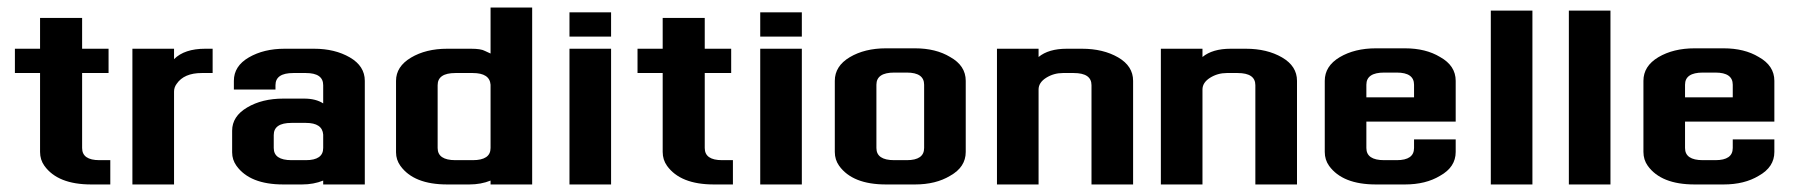

<svg xmlns="http://www.w3.org/2000/svg" viewBox="-20 -489 4771 509"><path d="M197.7 -96.6Q197.7 -64.4 243.7 -64.4H272.4V0H221.8Q133.3 0 97.7 -49.4Q86.2 -65.5 86.2 -86.2V-295.4H19.5V-359.8H86.2V-441.4H197.7V-359.8H267.8V-295.4H197.7Z M441.4 -332.2Q469 -359.8 524.1 -359.8H543.7V-295.4H514.9Q467.8 -295.4 448.3 -266.7Q441.4 -257.5 441.4 -246V0H331V-359.8H441.4Z M790.8 -64.4Q836.8 -64.4 836.8 -96.6V-132.2Q834.5 -163.2 790.8 -163.2H752.9Q705.7 -163.2 705.7 -131V-96.6Q705.7 -64.4 752.9 -64.4ZM757.5 -295.4Q710.3 -295.4 710.3 -263.2V-251.7H600V-274.7Q600 -313.8 639.7 -336.8Q679.3 -359.8 734.5 -359.8H812.6Q867.8 -359.8 907.5 -336.8Q947.1 -313.8 947.1 -274.7V0H836.8V-10.3Q811.5 0 780.5 0H731Q642.5 0 606.9 -49.4Q595.4 -65.5 595.4 -85.1V-142.5Q595.4 -180.5 635.1 -204Q674.7 -227.6 731 -227.6H786.2Q817.2 -227.6 836.8 -214.9V-263.2Q836.8 -295.4 790.8 -295.4Z M1233.3 -64.4Q1280.5 -64.4 1280.5 -96.6V-264.4Q1278.2 -295.4 1233.3 -295.4H1187.4Q1140.2 -295.4 1140.2 -263.2V-96.6Q1140.2 -64.4 1187.4 -64.4ZM1029.9 -274.7Q1029.9 -312.6 1069.5 -336.2Q1109.2 -359.8 1165.5 -359.8H1228.7Q1255.2 -359.8 1265.5 -354L1280.5 -347.1V-469H1390.8V0H1280.5V-10.3Q1255.2 0 1224.1 0H1165.5Q1077 0 1041.4 -49.4Q1029.9 -65.5 1029.9 -85.1Z M1600 -456.3V-392H1489.7V-456.3ZM1489.7 -359.8H1600V0H1489.7Z M1848.3 -96.6Q1848.3 -64.4 1894.3 -64.4H1923V0H1872.4Q1783.9 0 1748.3 -49.4Q1736.8 -65.5 1736.8 -86.2V-295.4H1670.1V-359.8H1736.8V-441.4H1848.3V-359.8H1918.4V-295.4H1848.3Z M2105.7 -456.3V-392H1995.4V-456.3ZM1995.4 -359.8H2105.7V0H1995.4Z M2383.9 -64.4Q2429.9 -64.4 2429.9 -96.6V-264.4Q2429.9 -296.6 2383.9 -296.6H2350.6Q2303.4 -296.6 2303.4 -264.4V-96.6Q2303.4 -64.4 2350.6 -64.4ZM2193.1 -274.7Q2193.1 -313.8 2232.8 -337.4Q2272.4 -360.9 2328.7 -360.9H2405.7Q2460.9 -360.9 2498.9 -337.9Q2540.2 -314.9 2540.2 -274.7V-86.2Q2540.2 -46 2498.9 -23Q2460.9 0 2405.7 0H2328.7Q2240.2 0 2204.6 -49.4Q2193.1 -65.5 2193.1 -86.2Z M2873.6 -263.2Q2873.6 -295.4 2826.4 -295.4H2797.7Q2773.6 -295.4 2753.4 -282.8Q2733.3 -270.1 2733.3 -251.7V0H2623V-359.8H2733.3V-337.9Q2759.8 -359.8 2808 -359.8H2848.3Q2904.6 -359.8 2944.3 -336.8Q2983.9 -313.8 2983.9 -274.7V0H2873.6Z M3308 -263.2Q3308 -295.4 3260.9 -295.4H3232.2Q3208 -295.4 3187.9 -282.8Q3167.8 -270.1 3167.8 -251.7V0H3057.5V-359.8H3167.8V-337.9Q3194.3 -359.8 3242.5 -359.8H3282.8Q3339.1 -359.8 3378.7 -336.8Q3418.4 -313.8 3418.4 -274.7V0H3308Z M3649.4 -296.6Q3602.3 -296.6 3602.3 -264.4V-231H3728.7V-264.4Q3728.7 -296.6 3682.8 -296.6ZM3682.8 -64.4Q3728.7 -64.4 3728.7 -96.6V-119.5H3839.1V-86.2Q3839.1 -46 3797.7 -23Q3759.8 0 3704.6 0H3627.6Q3539.1 0 3503.4 -49.4Q3492 -65.5 3492 -86.2V-274.7Q3492 -313.8 3531.6 -337.4Q3571.3 -360.9 3627.6 -360.9H3704.6Q3759.8 -360.9 3797.7 -337.9Q3839.1 -314.9 3839.1 -274.7V-166.7H3602.3V-96.6Q3602.3 -64.4 3649.4 -64.4Z M3932.2 0V-460.9H4042.5V0Z M4139.1 0V-460.9H4249.4V0Z M4494.3 -296.6Q4447.1 -296.6 4447.1 -264.4V-231H4573.6V-264.4Q4573.6 -296.6 4527.6 -296.6ZM4527.6 -64.4Q4573.6 -64.4 4573.6 -96.6V-119.5H4683.9V-86.2Q4683.9 -46 4642.5 -23Q4604.6 0 4549.4 0H4472.4Q4383.9 0 4348.3 -49.4Q4336.8 -65.5 4336.8 -86.2V-274.7Q4336.8 -313.8 4376.4 -337.4Q4416.1 -360.9 4472.4 -360.9H4549.4Q4604.6 -360.9 4642.5 -337.9Q4683.9 -314.9 4683.9 -274.7V-166.7H4447.1V-96.6Q4447.1 -64.4 4494.3 -64.4Z"/></svg>

Font: Dhurjati
Style: Regular
Weight: 400
Designer: Purushoth Kumar Guthula
Foundry: Andhrapradesh Society for Knowledge Networks
Version: Version 1.0.5; ttfautohint (v1.2.25-373a) -l 7 -r 28 -G 50 -